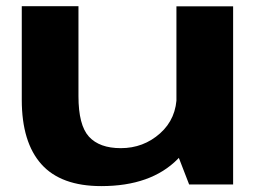

<svg xmlns="http://www.w3.org/2000/svg" viewBox="-20 -610 870 635"><path d="M605.5 0H751V-589H563.5V-108.5ZM239.5 -589.5H52V-280Q52 -139.5 116.8 -67Q181.5 5.5 315 5.5Q479.5 5.5 568 -84.2Q656.5 -174 656.5 -249L564.5 -297Q564.5 -218 509.5 -169Q454.5 -120 379.5 -120Q309 -120 274.2 -158Q239.5 -196 239.5 -292Z"/></svg>

Font: Anybody Expanded
Style: Bold
Weight: 700
Width: 7
Designer: Tyler Finck
Foundry: Etcetera Type Company
Version: Version 1.113;gftools[0.9.25]